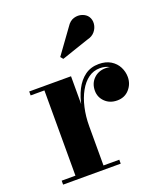

<svg xmlns="http://www.w3.org/2000/svg" viewBox="-133 -802 760 891"><g transform="rotate(-20 247.5 -356.5)"><path d="M219.5 -213.5Q219.5 -263.5 228.2 -309.5Q237 -355.5 255.2 -391.5Q273.5 -427.5 302.2 -448.5Q331 -469.5 371 -469.5Q405.5 -469.5 429.5 -454.8Q453.5 -440 465.5 -416.5Q477.5 -393 477.5 -367Q477.5 -332.5 454.8 -306.8Q432 -281 395 -281Q358.5 -281 335.2 -303.8Q312 -326.5 312 -358.5Q312 -394.5 335.2 -417.5Q358.5 -440.5 394.5 -440.5Q418 -440.5 436.8 -430.2Q455.5 -420 466 -403.2Q476.5 -386.5 476.5 -367H457Q457 -389 446.2 -407.8Q435.5 -426.5 415.5 -438Q395.5 -449.5 369 -449.5Q337.5 -449.5 312.2 -431.2Q287 -413 268.8 -380.2Q250.5 -347.5 240.8 -304.5Q231 -261.5 231 -213.5ZM231 -460V-19.5H309V0H24.5V-19.5H92.5V-440.5H24.5V-460ZM225 -548 214.5 -561 301 -680.5Q316 -704 337 -710Q358 -716 377 -709.5Q396 -703 405.5 -689Q416 -673 414 -652.8Q412 -632.5 398.5 -616Q385 -599.5 361 -594Z"/></g></svg>

Font: Bodoni Moda 11pt
Style: Bold
Weight: 700
Designer: Owen Earl
Foundry: indestructible type
Version: Version 2.004